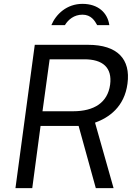

<svg xmlns="http://www.w3.org/2000/svg" viewBox="-20 -974 695 994"><path d="M472 -339C544 -365 624 -420 640 -541C657 -667 589 -742 436 -742H160L60 0H147L190 -322H387L476 0H568ZM200 -398 237 -667H417C512 -667 562 -624 550 -535C537 -443 468 -398 358 -398ZM316 -844C333 -872 363 -898 407 -898C452 -898 471 -866 483 -844H546C537 -908 488 -954 407 -954C326 -954 270 -901 246 -844Z"/></svg>

Font: Cheyenne Sans
Style: Italic
Weight: 400
Italic angle: -8.13011°
Designer: The Public Sans project authors (U.S. Web Design System), Libre Franklin designed by Pablo Impallari and Rodrigo Fuenzal
Foundry: The Cheyenne Sans Project Authors
Version: Version 2.007